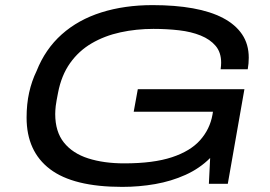

<svg xmlns="http://www.w3.org/2000/svg" viewBox="-20 -719 1055 751"><path d="M458 12Q267 12 175.5 -57.5Q84 -127 84 -259Q84 -312 94 -357Q104 -402 123 -441Q157 -527 221.5 -584.5Q286 -642 376.5 -670.5Q467 -699 577 -699Q665 -699 734.5 -686.5Q804 -674 852.5 -648.5Q901 -623 927 -584.5Q953 -546 953 -493Q953 -482 952 -470.5Q951 -459 949 -448H843Q844 -455 844.5 -462Q845 -469 845 -474Q845 -514 823.5 -539.5Q802 -565 765 -580Q728 -595 680.5 -600.5Q633 -606 580 -606Q513 -606 451 -592.5Q389 -579 338.5 -549.5Q288 -520 254 -472Q220 -424 207 -356Q204 -340 201.5 -327Q199 -314 198 -304.5Q197 -295 196.5 -287.5Q196 -280 196 -273Q196 -204 230 -161.5Q264 -119 325 -99.5Q386 -80 466 -80Q580 -80 652.5 -104Q725 -128 763 -171Q801 -214 811 -270L813 -282H503L519 -370H936L871 0H797L802 -101Q761 -60 705.5 -35Q650 -10 587 1Q524 12 458 12Z"/></svg>

Font: Archivo Expanded
Style: Italic
Weight: 400
Width: 7
Italic angle: -10°
Designer: Hector Gatti
Foundry: Omnibus-Type
Version: Version 2.001